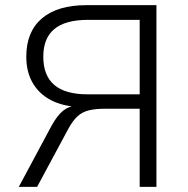

<svg xmlns="http://www.w3.org/2000/svg" viewBox="-20 -725 728 745"><path d="M53 0 180 -237Q202 -277 225 -295.5Q248 -314 278 -316L295 -317L290 -310Q225 -312 178.5 -336Q132 -360 107 -403Q82 -446 82 -505Q82 -602 142.5 -653.5Q203 -705 315 -705H587V0H522V-303H384Q349 -303 323.5 -296.5Q298 -290 280 -273Q262 -256 245 -225L124 0ZM320 -359H522V-648H322Q234 -648 191 -612.5Q148 -577 148 -505Q148 -432 190.5 -395.5Q233 -359 320 -359Z"/></svg>

Font: Nunito Sans 10pt Light
Style: Regular
Weight: 300
Designer: Vernon Adams
Foundry: Vernon Adams
Version: Version 3.101;gftools[0.9.27]